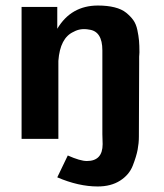

<svg xmlns="http://www.w3.org/2000/svg" viewBox="-20 -502 592 694"><path d="M58 0V-477H187V-398Q237 -482 334 -482Q368 -482 394 -475.5Q420 -469 436 -456Q452 -443 462 -429Q472 -415 476.5 -393.5Q481 -372 482.5 -355Q484 -338 484 -313Q484 -310 483.5 -304.5Q483 -299 483 -297V-270Q483 -226 482.5 -139Q482 -52 482 -8Q482 15 477.5 39Q473 63 460 96.5Q447 130 414 151Q381 172 333 172Q264 172 187 139L225 60Q270 80 294 80Q351 80 351 19Q351 14 350.5 0.5Q350 -13 350 -17V-320Q350 -389 302 -395Q271 -401 246 -387Q197 -365 191 -282V0Z"/></svg>

Font: Coval
Style: ExtraBold
Weight: 800
Foundry: Context Ltd
Version: Version 001.000